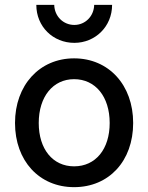

<svg xmlns="http://www.w3.org/2000/svg" viewBox="-20 -757 612 793"><path d="M286 16C430 16 530 -92 530 -249C530 -406 429 -516 286 -516C143 -516 42 -405 42 -249C42 -93 142 16 286 16ZM286 -70C198 -70 140 -141 140 -249C140 -358 199 -430 286 -430C374 -430 433 -358 433 -249C433 -141 375 -70 286 -70ZM287 -580C373 -580 443 -647 443 -737H369C368 -690 332 -654 287 -654C241 -654 205 -690 204 -737H130C130 -647 199 -580 287 -580Z"/></svg>

Font: Uncut Sans Medium
Style: Regular
Weight: 500
Designer: Kasper Nordkvist
Foundry: UNCUT.wtf
Version: Version 1.304;Glyphs 3.2 (3246)